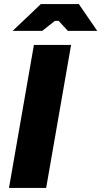

<svg xmlns="http://www.w3.org/2000/svg" viewBox="-20 -920 496 940"><path d="M24 0H206L328 -700H146ZM42 -769H187L249 -818H267L312 -769H456L366 -900H180Z"/></svg>

Font: Fixel Display 20240404 ExBold
Style: Italic
Weight: 800
Italic angle: -10°
Designer: AlfaBravo + MacPaw
Foundry: Kyrylo Tkachov, Marchela Mozhyna, Serhii Makarenko, Maria Weinstein, Zakhar Kryvoshyya
Version: Version 1.211;Glyphs 3.2 (3225)